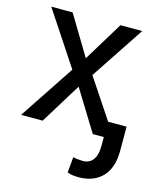

<svg xmlns="http://www.w3.org/2000/svg" viewBox="-111 -609 754 903"><g transform="rotate(15 265.5 -157.0)"><path d="M129.9 -528.3 245.6 -335.9 362.8 -528.3H468.8L295.9 -267.6L474.1 0H369.6L247.6 -198.2L125.5 0H20.5L198.2 -267.6L25.9 -528.3ZM423.3 -74.7H514.2V43.5Q514.2 126 472.4 169.7Q430.7 213.4 356.9 213.4Q341.8 213.4 328.9 211.7Q315.9 210 302.2 205.1L309.1 128.4Q316.4 131.3 333.3 132.8Q350.1 134.3 356.9 134.3Q388.2 134.3 405.8 111.3Q423.3 88.4 423.3 43.5Z"/></g></svg>

Font: RobotoDEMO
Style: Regular
Weight: 400
Designer: Christian Robertson
Foundry: Google
Version: Version 2.136